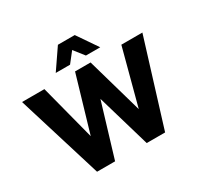

<svg xmlns="http://www.w3.org/2000/svg" viewBox="-191 -1158 1422 1383"><g transform="rotate(-30 520.0 -466.5)"><path d="M237 0 20 -705H206L336 -205H314L461 -705H590L733 -204H713L846 -705H1021L803 0H650L515 -461H526L387 0ZM335 -765 450 -933H590L705 -765H586L520 -849L454 -765Z"/></g></svg>

Font: Nunito Sans 10pt SemiCondensed Black
Style: Regular
Weight: 900
Width: 4
Designer: Vernon Adams
Foundry: Vernon Adams
Version: Version 3.101;gftools[0.9.27]